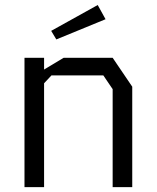

<svg xmlns="http://www.w3.org/2000/svg" viewBox="-20 -764 640 784"><path d="M80 -528V0H160V-424L190 -456H402L440 -400V0H520V-410L440 -528H240L160 -480V-528ZM379 -743.5 189 -638 210 -603 411 -685.5Z"/></svg>

Font: Kode
Style: Regular
Weight: 400
Monospace: yes
Designer: Isa Ozler
Foundry: Kadena LLC
Version: Version 1.000;gftools[0.9.28]